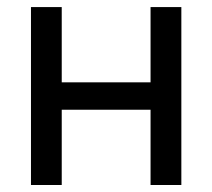

<svg xmlns="http://www.w3.org/2000/svg" viewBox="-20 -528 606 548"><path d="M68.4 -507.8V0H156.2V-214.8H409.7V0H497.6V-507.8H409.7V-293H156.2V-507.8Z"/></svg>

Font: Giphurs
Style: Regular
Weight: 400
Version: Version 2.010